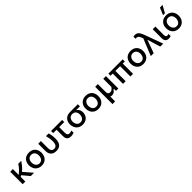

<svg xmlns="http://www.w3.org/2000/svg" viewBox="593 -3017 5439 5439"><g transform="rotate(-45 3313.0 -297.0)"><path d="M77 0V-497L184 -501V-263L228 -302Q287 -352 329 -402Q371 -452 396.5 -497H517Q485.5 -447.5 438.2 -387.8Q391 -328 311 -260L389 -170Q422.5 -131 460.8 -87Q499 -43 536 0H403Q376 -32.5 350.5 -63Q325 -93.5 298 -125.5L227 -210.5L184 -185.5V0Z M836 12Q750.5 12 693.5 -25Q636.5 -62 608 -121.8Q579.5 -181.5 579.5 -251Q579.5 -325.5 609.8 -384Q640 -442.5 696.8 -476Q753.5 -509.5 834 -509.5Q916 -509.5 972.8 -475.2Q1029.5 -441 1058.8 -382.5Q1088 -324 1088 -251Q1088 -176.5 1057.8 -117Q1027.5 -57.5 971 -22.8Q914.5 12 836 12ZM835.5 -78Q883.5 -78 915.5 -102.8Q947.5 -127.5 963.2 -167Q979 -206.5 979 -251Q979 -328.5 939.8 -374Q900.5 -419.5 835 -419.5Q763.5 -419.5 726 -370.8Q688.5 -322 688.5 -251Q688.5 -206.5 704.8 -167Q721 -127.5 753.8 -102.8Q786.5 -78 835.5 -78Z M1419.5 12Q1313.5 12 1256.5 -46.2Q1199.5 -104.5 1199.5 -202V-497L1306.5 -501V-217.5Q1306.5 -151.5 1333 -113.8Q1359.5 -76 1420.5 -76Q1468 -76 1494.5 -101Q1521 -126 1531.5 -167.5Q1542 -209 1542 -258.5Q1542 -318 1531.8 -382Q1521.5 -446 1506 -497H1614Q1630.5 -444.5 1640 -380.5Q1649.5 -316.5 1649.5 -252.5Q1649.5 -172 1626 -112.8Q1602.5 -53.5 1551.8 -20.8Q1501 12 1419.5 12Z M2008.5 12Q1928 12 1887.5 -28.2Q1847 -68.5 1847 -153V-412H1712V-497H2155V-412H1952V-180.5Q1952 -129.5 1972.8 -103.8Q1993.5 -78 2040.5 -78Q2061 -78 2083.2 -84.2Q2105.5 -90.5 2123.5 -105L2131.5 -15Q2113 -3.5 2081 4.2Q2049 12 2008.5 12Z M2478 12Q2393 12 2336 -24.8Q2279 -61.5 2250.2 -121Q2221.5 -180.5 2221.5 -250Q2221.5 -361.5 2287 -429.2Q2352.5 -497 2475.5 -497H2784V-412H2642V-403Q2684.5 -376.5 2706.2 -331.2Q2728 -286 2728 -232Q2728 -163.5 2698.2 -108.2Q2668.5 -53 2612.5 -20.5Q2556.5 12 2478 12ZM2477.5 -78Q2525.5 -78 2557.5 -102.5Q2589.5 -127 2605.2 -166.2Q2621 -205.5 2621 -250Q2621 -323 2583 -368Q2545 -413 2477 -413Q2405.5 -413 2368 -366.2Q2330.5 -319.5 2330.5 -248.5Q2330.5 -204.5 2346.8 -165.5Q2363 -126.5 2395.8 -102.2Q2428.5 -78 2477.5 -78Z M3107.5 12Q3022 12 2965 -25Q2908 -62 2879.5 -121.8Q2851 -181.5 2851 -251Q2851 -325.5 2881.2 -384Q2911.5 -442.5 2968.2 -476Q3025 -509.5 3105.5 -509.5Q3187.5 -509.5 3244.2 -475.2Q3301 -441 3330.2 -382.5Q3359.5 -324 3359.5 -251Q3359.5 -176.5 3329.2 -117Q3299 -57.5 3242.5 -22.8Q3186 12 3107.5 12ZM3107 -78Q3155 -78 3187 -102.8Q3219 -127.5 3234.8 -167Q3250.5 -206.5 3250.5 -251Q3250.5 -328.5 3211.2 -374Q3172 -419.5 3106.5 -419.5Q3035 -419.5 2997.5 -370.8Q2960 -322 2960 -251Q2960 -206.5 2976.2 -167Q2992.5 -127.5 3025.2 -102.8Q3058 -78 3107 -78Z M3481 195.5V-497L3588 -501V-194Q3588 -140.5 3606.8 -113Q3625.5 -85.5 3674.5 -85.5Q3716 -85.5 3747.8 -111Q3779.5 -136.5 3803 -172.5V-497H3910V0H3819Q3817.5 -21 3816 -42.5Q3814.5 -64 3813 -85.5H3802.5Q3788.5 -62 3766.5 -39.8Q3744.5 -17.5 3715.2 -2.8Q3686 12 3649 12Q3613 12 3588 0V192Z M4097 0V-412H4009V-497H4582V-412H4499V0H4393V-412H4203V0Z M4908.5 12Q4823 12 4766 -25Q4709 -62 4680.5 -121.8Q4652 -181.5 4652 -251Q4652 -325.5 4682.2 -384Q4712.5 -442.5 4769.2 -476Q4826 -509.5 4906.5 -509.5Q4988.5 -509.5 5045.2 -475.2Q5102 -441 5131.2 -382.5Q5160.5 -324 5160.5 -251Q5160.5 -176.5 5130.2 -117Q5100 -57.5 5043.5 -22.8Q4987 12 4908.5 12ZM4908 -78Q4956 -78 4988 -102.8Q5020 -127.5 5035.8 -167Q5051.5 -206.5 5051.5 -251Q5051.5 -328.5 5012.2 -374Q4973 -419.5 4907.5 -419.5Q4836 -419.5 4798.5 -370.8Q4761 -322 4761 -251Q4761 -206.5 4777.2 -167Q4793.5 -127.5 4826.2 -102.8Q4859 -78 4908 -78Z M5210.5 0Q5238 -67.5 5267.5 -140.5Q5297 -213.5 5325 -282Q5346 -334.5 5369.2 -391.5Q5392.5 -448.5 5415.5 -505Q5387.5 -586 5361.8 -619.8Q5336 -653.5 5291 -653.5Q5285 -653.5 5275.2 -652.5Q5265.5 -651.5 5254.5 -648L5250 -734Q5263.5 -738 5280 -740.8Q5296.5 -743.5 5314 -743.5Q5361.5 -743.5 5396 -723.2Q5430.5 -703 5457.8 -658.5Q5485 -614 5511 -542L5606.5 -280.5Q5630.5 -215 5647.8 -167.8Q5665 -120.5 5679.2 -81.2Q5693.5 -42 5709 0H5590.5Q5572.5 -58 5554.8 -116.2Q5537 -174.5 5519 -233.5L5473.5 -384H5463.5L5409 -231Q5387.5 -170.5 5367.2 -113.2Q5347 -56 5327 0Z M5923 12Q5858 12 5822 -25.2Q5786 -62.5 5786 -144V-497L5893 -500.5V-169Q5893 -125 5906.8 -101.5Q5920.5 -78 5956 -78Q5968.5 -78 5980 -81.2Q5991.5 -84.5 6005 -93L6011.5 -6.5Q5978.5 12 5923 12Z M6329.5 12Q6244 12 6187 -25Q6130 -62 6101.5 -121.8Q6073 -181.5 6073 -251Q6073 -325.5 6103.2 -384Q6133.5 -442.5 6190.2 -476Q6247 -509.5 6327.5 -509.5Q6409.5 -509.5 6466.2 -475.2Q6523 -441 6552.2 -382.5Q6581.5 -324 6581.5 -251Q6581.5 -176.5 6551.2 -117Q6521 -57.5 6464.5 -22.8Q6408 12 6329.5 12ZM6329 -78Q6377 -78 6409 -102.8Q6441 -127.5 6456.8 -167Q6472.5 -206.5 6472.5 -251Q6472.5 -328.5 6433.2 -374Q6394 -419.5 6328.5 -419.5Q6257 -419.5 6219.5 -370.8Q6182 -322 6182 -251Q6182 -206.5 6198.2 -167Q6214.5 -127.5 6247.2 -102.8Q6280 -78 6329 -78ZM6275 -573Q6319.5 -679.5 6364.5 -788L6470.5 -790.5Q6440 -735 6410.2 -681.2Q6380.5 -627.5 6351 -574Z"/></g></svg>

Font: Commissioner Medium
Style: Regular
Weight: 500
Designer: Kostas Bartsokas
Foundry: Kostas Bartsokas
Version: Version 1.000; ttfautohint (v1.8.3)